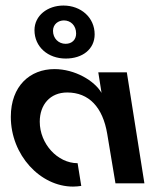

<svg xmlns="http://www.w3.org/2000/svg" viewBox="-20 -678 582 710"><path d="M376.5 -183 407 0H514L449 -410.5H343.5L355.5 -334.5C329.5 -379.5 257 -422.5 181.5 -422.5C91 -422.5 20 -360 20 -246C20 -104.5 129 12 250 12C260.5 12 270.5 11 280.5 9.5L267 -74.5C193 -74.5 127 -146 127 -228C127 -290.5 165 -336 228.5 -336C308.5 -336 360 -282 376.5 -183ZM107.5 -566.5C107.5 -504.5 157.5 -461.5 223 -461.5C285.5 -461.5 330 -496.5 330 -551C330 -613 279.5 -657.5 214.5 -657.5C156 -657.5 107.5 -620.5 107.5 -566.5ZM176 -564C176 -589 196 -602.5 216.5 -602.5C241 -602.5 261.5 -584 261.5 -554C261.5 -531.5 246.5 -516 222.5 -516C196.5 -516 176 -536 176 -564Z"/></svg>

Font: Font.Observer
Style: Regular
Weight: 500
Italic angle: 9°
Version: Version 1.001;FEAKit 1.0